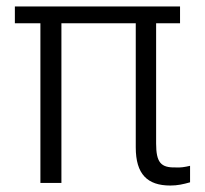

<svg xmlns="http://www.w3.org/2000/svg" viewBox="-20 -566 633 594"><path d="M537 -546H26V-494H105V0H170V-494H400V-110C400 -27 436 8 507 8C529 8 547 4 568 -2V-53C551 -49 538 -47 523 -48C478 -47 463 -63 463 -122V-494H537Z"/></svg>

Font: Wafeq Light
Style: Regular
Weight: 300
Designer: Rasmus Andersson & Azza Alameddine
Foundry: Google & TypeTogether
Version: Version 3.000;January 28, 2025;FontCreator 15.0.0.3014 64-bi